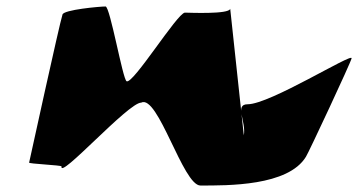

<svg xmlns="http://www.w3.org/2000/svg" viewBox="-20 -731 1106 593"><path d="M70 -229C65 -225 171 -221 170 -217C162 -174 376 -414 416 -414C468 -441 545 -158 599 -158C683 -158 870 -156 925 -247C932 -257 1064 -539 1066 -551C1069 -569 814 -409 745 -409C703 -409 741 -355 733 -313L691 -704C688 -686 561 -692 551 -692C527 -690 391 -470 371 -480C359 -486 320 -711 306 -711C289 -711 176 -701 173 -686C164 -659 70 -229 70 -229Z"/></svg>

Font: Recovery
Style: Obl
Weight: 400
Version: Version 0.27